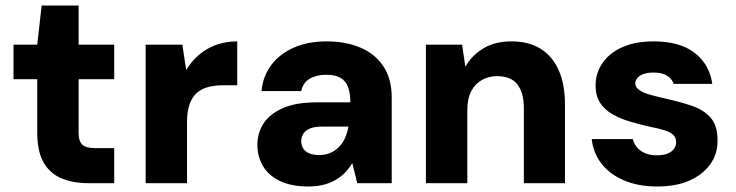

<svg xmlns="http://www.w3.org/2000/svg" viewBox="-20 -664 2668 696"><path d="M300 0Q245 0 203 -17.5Q161 -35 138 -75Q115 -115 115 -184V-377H29V-502H115L131 -644H265V-502H394V-377H265V-182Q265 -152 278.5 -139.5Q292 -127 325 -127H394V0Z M508 0V-502H641L655 -410Q674 -442 701.5 -465.5Q729 -489 764 -501.5Q799 -514 840 -514V-355H791Q761 -355 736.5 -349Q712 -343 694.5 -328Q677 -313 667.5 -287Q658 -261 658 -223V0Z M1098 12Q1036 12 994.5 -8Q953 -28 933 -62.5Q913 -97 913 -138Q913 -183 936 -217.5Q959 -252 1006.5 -272.5Q1054 -293 1128 -293H1250Q1250 -327 1241.5 -349Q1233 -371 1214 -382Q1195 -393 1162 -393Q1127 -393 1102.5 -378.5Q1078 -364 1072 -334H928Q933 -388 963.5 -428.5Q994 -469 1045.5 -491.5Q1097 -514 1163 -514Q1234 -514 1287.5 -491Q1341 -468 1370.5 -422.5Q1400 -377 1400 -311V0H1275L1257 -73Q1246 -54 1231 -38.5Q1216 -23 1196 -11.5Q1176 0 1152 6Q1128 12 1098 12ZM1136 -102Q1160 -102 1178 -110Q1196 -118 1209.5 -132Q1223 -146 1231 -164.5Q1239 -183 1243 -204V-205H1146Q1121 -205 1104.5 -198.5Q1088 -192 1080 -180Q1072 -168 1072 -152Q1072 -136 1080 -124.5Q1088 -113 1102.5 -107.5Q1117 -102 1136 -102Z M1524 0V-502H1655L1667 -422Q1690 -463 1732 -488.5Q1774 -514 1834 -514Q1897 -514 1940 -487Q1983 -460 2005.5 -409Q2028 -358 2028 -285V0H1879V-272Q1879 -327 1856 -357.5Q1833 -388 1781 -388Q1751 -388 1726 -373.5Q1701 -359 1687.5 -332Q1674 -305 1674 -266V0Z M2363 12Q2293 12 2241 -10.5Q2189 -33 2159.5 -72Q2130 -111 2125 -160H2274Q2278 -143 2289.5 -129.5Q2301 -116 2319 -108.5Q2337 -101 2360 -101Q2385 -101 2400.5 -107.5Q2416 -114 2423.5 -125Q2431 -136 2431 -148Q2431 -166 2419.5 -176Q2408 -186 2386.5 -192.5Q2365 -199 2334 -205Q2298 -213 2263 -223.5Q2228 -234 2200 -250Q2172 -266 2155.5 -291Q2139 -316 2139 -354Q2139 -399 2164 -435.5Q2189 -472 2236 -493Q2283 -514 2350 -514Q2444 -514 2498 -472.5Q2552 -431 2562 -360H2422Q2416 -379 2397.5 -390Q2379 -401 2349 -401Q2317 -401 2300 -389.5Q2283 -378 2283 -361Q2283 -349 2295 -339.5Q2307 -330 2329 -323Q2351 -316 2382 -309Q2442 -296 2486.5 -281Q2531 -266 2556 -237.5Q2581 -209 2581 -156Q2582 -107 2555 -69Q2528 -31 2479.5 -9.5Q2431 12 2363 12Z"/></svg>

Font: DM Sans 16pt Black
Style: Regular
Weight: 900
Version: Version 4.004;gftools[0.9.30]